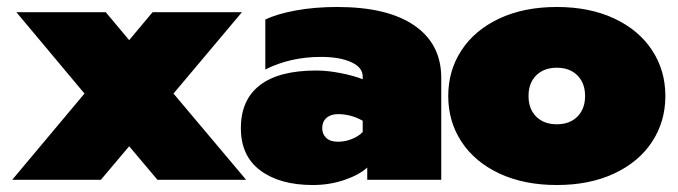

<svg xmlns="http://www.w3.org/2000/svg" viewBox="-20 -515 1941 550"><path d="M222 -247 27 -480H283L350 -400L417 -480H673L477 -247L685 0H431L350 -96L269 0H15Z M670 -148Q670 -229 724.5 -271Q779 -313 886 -313Q918 -313 956 -305.5Q994 -298 1019 -288V-296Q1019 -322 986 -337Q953 -352 899 -352Q812 -352 740 -316V-459Q773 -475 827 -485Q881 -495 946 -495Q1090 -495 1167 -442Q1244 -389 1244 -292V0H1032V-35Q1009 -14 966.5 0.5Q924 15 876 15Q782 15 726 -26.5Q670 -68 670 -148ZM1019 -137V-169Q986 -188 948 -188Q927 -188 915 -177Q903 -166 903 -148Q903 -131 914.5 -120Q926 -109 948 -109Q969 -109 988.5 -117Q1008 -125 1019 -137Z M1264 -240Q1264 -313 1302 -371Q1340 -429 1410.5 -462Q1481 -495 1575 -495Q1669 -495 1739.5 -462Q1810 -429 1848 -371Q1886 -313 1886 -240Q1886 -167 1848 -109Q1810 -51 1739.5 -18Q1669 15 1575 15Q1481 15 1410.5 -18Q1340 -51 1302 -109Q1264 -167 1264 -240ZM1656 -240Q1656 -277 1634 -299Q1612 -321 1575 -321Q1538 -321 1516 -299Q1494 -277 1494 -240Q1494 -203 1516 -181Q1538 -159 1575 -159Q1612 -159 1634 -181Q1656 -203 1656 -240Z"/></svg>

Font: Prompt Black
Style: Regular
Weight: 900
Designer: Katatrad Team
Foundry: CadsonDemak
Version: Version 1.000